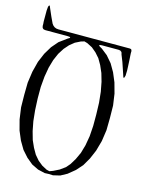

<svg xmlns="http://www.w3.org/2000/svg" viewBox="-126 -937 751 997"><g transform="rotate(15 250.0 -438.5)"><path d="M18.6 -852.5 38.1 -807.6 53.7 -774.4Q66.4 -753.9 89.8 -753.9H474.6Q488.3 -753.9 485.4 -732.4L486.3 -715.8L487.3 -701.2L488.3 -682.6L489.3 -662.1L490.2 -639.6L489.3 -612.3Q483.4 -585 476.6 -612.3L455.1 -675.8L440.4 -712.9Q438.5 -732.4 418.9 -732.4H330.1Q300.8 -732.4 334 -715.8L367.2 -689.5L397.5 -654.3L421.9 -612.3L442.4 -563.5L458 -506.8L466.8 -445.3L467.8 -377.9L466.8 -312.5L458 -252L442.4 -196.3L421.9 -148.4L397.5 -106.4L367.2 -72.3L330.1 -42L295.9 -23.4L258.8 -14.6L237.3 -15.6L214.8 -14.6L176.8 -23.4L140.6 -41L107.4 -68.4L77.1 -102.5L51.8 -145.5L31.2 -194.3L16.6 -250L7.8 -312.5L6.8 -379.9L7.8 -445.3L16.6 -506.8L31.2 -563.5L51.8 -612.3L77.1 -654.3L107.4 -689.5L148.4 -719.7Q173.8 -732.4 144.5 -732.4H26.4Q7.8 -732.4 6.8 -751V-761.7L5.9 -773.4V-786.1V-800.8V-833L7.8 -853.5Q13.7 -870.1 18.6 -852.5ZM386.7 -498 377 -548.8 364.3 -592.8 347.7 -630.9 329.1 -663.1 306.6 -688.5 282.2 -709 253.9 -723.6 237.3 -728.5 219.7 -723.6 190.4 -709 165 -688.5 142.6 -663.1 122.1 -630.9 105.5 -592.8 92.8 -548.8 84 -498 79.1 -441.4V-379.9L82 -317.4L87.9 -259.8L97.7 -209L110.4 -164.1L127 -127L145.5 -94.7L168 -68.4L192.4 -48.8L219.7 -34.2L235.4 -30.3L253.9 -37.1L285.2 -52.7L313.5 -73.2L332 -94.7L351.6 -127L369.1 -165L381.8 -209L390.6 -259.8L394.5 -316.4V-377.9L392.6 -440.4ZM429.7 -726.6 427.7 -724.6 428.7 -727.5Z"/></g></svg>

Font: B2 Hana
Style: Regular
Weight: 500
Version: 2020-08-05; (max)